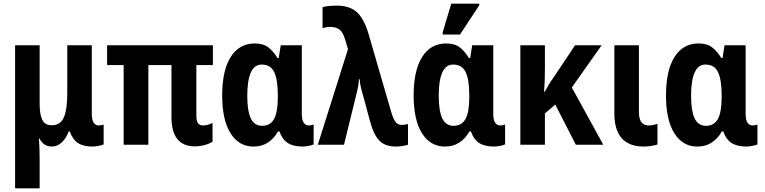

<svg xmlns="http://www.w3.org/2000/svg" viewBox="-20 -796 4207 1056"><path d="M63 240V-547H198V-226Q198 -167 212.5 -137Q227 -107 264 -107Q313 -107 331.5 -151Q350 -195 350 -285V-547H485V-168Q485 -136 495.5 -121Q506 -106 522 -106Q538 -106 550 -111V-2Q544 2 523.5 6Q503 10 490 10Q439 10 409.5 -9Q380 -28 364 -73H358Q343 -34 319 -12Q295 10 265 10Q220 10 197 -34H194Q196 -12 197 18.5Q198 49 198 77V240Z M1051 9Q988 9 955.5 -31Q923 -71 923 -154V-438H796V0H660V-438H569V-547H1151V-438H1060V-158Q1060 -106 1095 -106Q1122 -106 1149 -120V-17Q1131 -5 1104.5 2Q1078 9 1051 9Z M1374 10Q1294 10 1248 -63Q1202 -136 1202 -271Q1202 -409 1249 -483Q1296 -557 1381 -557Q1429 -557 1457 -534.5Q1485 -512 1506 -477H1513L1524 -547H1640V-168Q1640 -136 1650.5 -121Q1661 -106 1677 -106Q1693 -106 1705 -111V-2Q1699 2 1678.5 6Q1658 10 1645 10Q1594 10 1563.5 -9Q1533 -28 1517 -73H1509Q1487 -34 1453.5 -12Q1420 10 1374 10ZM1422 -104Q1466 -104 1487 -141Q1508 -178 1508 -261V-272Q1508 -358 1488 -399.5Q1468 -441 1419 -441Q1379 -441 1359.5 -397Q1340 -353 1340 -270Q1340 -186 1359.5 -145Q1379 -104 1422 -104Z M2158 10Q2097 10 2065.5 -23.5Q2034 -57 2014 -133L1981 -256Q1974 -280 1967 -306.5Q1960 -333 1958 -360H1954Q1953 -335 1948.5 -313.5Q1944 -292 1938 -269L1872 0H1728L1894 -526L1879 -576Q1866 -620 1846.5 -634Q1827 -648 1797 -648Q1784 -648 1773.5 -646Q1763 -644 1754 -641V-757Q1780 -764 1824 -765Q1896 -767 1938 -733Q1980 -699 2006 -613L2132 -179Q2145 -137 2157.5 -123Q2170 -109 2190 -109Q2208 -109 2224 -114V0Q2212 4 2193.5 7Q2175 10 2158 10Z M2427 10Q2347 10 2301 -63Q2255 -136 2255 -271Q2255 -409 2302 -483Q2349 -557 2434 -557Q2482 -557 2510 -534.5Q2538 -512 2559 -477H2566L2577 -547H2693V-168Q2693 -136 2703.5 -121Q2714 -106 2730 -106Q2746 -106 2758 -111V-2Q2752 2 2731.5 6Q2711 10 2698 10Q2647 10 2616.5 -9Q2586 -28 2570 -73H2562Q2540 -34 2506.5 -12Q2473 10 2427 10ZM2475 -104Q2519 -104 2540 -141Q2561 -178 2561 -261V-272Q2561 -358 2541 -399.5Q2521 -441 2472 -441Q2432 -441 2412.5 -397Q2393 -353 2393 -270Q2393 -186 2412.5 -145Q2432 -104 2475 -104ZM2415 -606V-619L2462 -776H2616V-767L2510 -606Z M3289 -547 3125 -315 3298 0H3147L3034 -221L2977 -172V0H2842V-547H2977V-421Q2977 -388 2976 -355.5Q2975 -323 2972 -292H2976Q2987 -312 2998.5 -331Q3010 -350 3022 -366L3143 -547Z M3518 10Q3438 9 3398.5 -37Q3359 -83 3359 -171V-547H3494V-183Q3494 -141 3508 -123.5Q3522 -106 3547 -106Q3571 -106 3596 -115V-1Q3579 4 3558.5 7Q3538 10 3518 10Z M3815 10Q3735 10 3689 -63Q3643 -136 3643 -271Q3643 -409 3690 -483Q3737 -557 3822 -557Q3870 -557 3898 -534.5Q3926 -512 3947 -477H3954L3965 -547H4081V-168Q4081 -136 4091.5 -121Q4102 -106 4118 -106Q4134 -106 4146 -111V-2Q4140 2 4119.5 6Q4099 10 4086 10Q4035 10 4004.5 -9Q3974 -28 3958 -73H3950Q3928 -34 3894.5 -12Q3861 10 3815 10ZM3863 -104Q3907 -104 3928 -141Q3949 -178 3949 -261V-272Q3949 -358 3929 -399.5Q3909 -441 3860 -441Q3820 -441 3800.5 -397Q3781 -353 3781 -270Q3781 -186 3800.5 -145Q3820 -104 3863 -104Z"/></svg>

Font: Noto Sans Condensed
Style: Bold
Weight: 700
Width: 3
Designer: Monotype Design Team
Foundry: Monotype Imaging Inc.
Version: Version 2.013; ttfautohint (v1.8.4.7-5d5b)